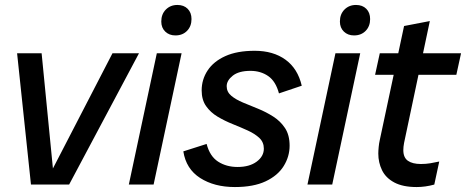

<svg xmlns="http://www.w3.org/2000/svg" viewBox="-20 -745 1881 775"><path d="M160 0 434 -530H541L259 0ZM105 0 49 -530H148L200 0Z M688 -602Q663 -602 647 -617.5Q631 -633 631 -658Q631 -688 649.5 -706.5Q668 -725 696 -725Q722 -725 737.5 -709.5Q753 -694 753 -668Q753 -639 735 -620.5Q717 -602 688 -602ZM500 0 613 -530H713L600 0Z M928 10Q845 10 788 -26.5Q731 -63 720 -134L814 -164Q827 -114 860.5 -92.5Q894 -71 939 -71Q987 -71 1016 -92.5Q1045 -114 1045 -145Q1045 -171 1027 -188Q1009 -205 980.5 -218Q952 -231 919.5 -244Q887 -257 858.5 -274Q830 -291 812 -316.5Q794 -342 794 -380Q794 -424 818 -460.5Q842 -497 889.5 -518.5Q937 -540 1008 -540Q1083 -540 1132.5 -504Q1182 -468 1198 -399L1106 -368Q1093 -417 1062.5 -438Q1032 -459 991 -459Q944 -459 919.5 -439.5Q895 -420 895 -397Q895 -374 913.5 -358.5Q932 -343 961 -331Q990 -319 1022 -306Q1054 -293 1083 -274.5Q1112 -256 1130.5 -228Q1149 -200 1149 -157Q1149 -113 1125 -74.5Q1101 -36 1052 -13Q1003 10 928 10Z M1409 -602Q1384 -602 1368 -617.5Q1352 -633 1352 -658Q1352 -688 1370.5 -706.5Q1389 -725 1417 -725Q1443 -725 1458.5 -709.5Q1474 -694 1474 -668Q1474 -639 1456 -620.5Q1438 -602 1409 -602ZM1221 0 1334 -530H1434L1321 0Z M1662 10Q1606 10 1571.5 -8.5Q1537 -27 1522 -58Q1507 -89 1507 -125Q1507 -136 1508.5 -151.5Q1510 -167 1513 -180L1611 -640L1715 -660L1611 -168Q1608 -152 1608 -139Q1608 -109 1626.5 -96Q1645 -83 1679 -83Q1699 -83 1717 -86Q1735 -89 1753 -93L1733 0Q1715 5 1697 7.5Q1679 10 1662 10ZM1494 -443 1513 -530H1841L1822 -443Z"/></svg>

Font: Radio Canada Big
Style: Italic
Weight: 400
Italic angle: -12°
Designer: Étienne Aubert Bonn
Foundry: Coppers and Brasses
Version: Version 1.001